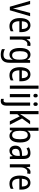

<svg xmlns="http://www.w3.org/2000/svg" viewBox="2000 -2800 1040 5080"><g transform="rotate(90 2520.0 -260.0)"><path d="M158 0H252L409 -537H322L234 -204C222 -160 210 -115 207 -89H203C197 -129 185 -177 174 -219L89 -537H3Z M649 -546C527 -546 458 -445 458 -265C458 -102 526 10 668 10C722 10 765 -1 808 -24V-98C764 -72 723 -61 676 -61C588 -61 543 -125 541 -252H830V-308C830 -444 767 -546 649 -546ZM649 -478C718 -478 748 -407 749 -318H542C548 -425 585 -478 649 -478Z M1148 -547C1092 -547 1051 -504 1025 -443H1020L1010 -537H944V0H1027V-282C1026 -388 1077 -464 1142 -464C1158 -464 1174 -462 1187 -457L1199 -540C1182 -545 1164 -547 1148 -547Z M1425 -547C1315 -547 1249 -448 1249 -266C1249 -87 1313 10 1423 10C1483 10 1526 -17 1558 -74H1562C1559 -48 1558 -15 1558 5V22C1558 123 1512 168 1427 168C1376 168 1327 155 1280 130V208C1322 230 1369 240 1427 240C1575 240 1641 157 1641 7V-537H1572L1562 -466H1557C1525 -522 1482 -547 1425 -547ZM1440 -474C1522 -474 1558 -412 1558 -269V-245C1558 -121 1520 -61 1443 -61C1370 -61 1334 -126 1334 -265C1334 -401 1369 -474 1440 -474Z M1949 -546C1827 -546 1758 -445 1758 -265C1758 -102 1826 10 1968 10C2022 10 2065 -1 2108 -24V-98C2064 -72 2023 -61 1976 -61C1888 -61 1843 -125 1841 -252H2130V-308C2130 -444 2067 -546 1949 -546ZM1949 -478C2018 -478 2048 -407 2049 -318H1842C1848 -425 1885 -478 1949 -478Z M2327 0V-760H2244V0Z M2511 -738C2481 -738 2462 -719 2462 -681C2462 -644 2481 -624 2511 -624C2540 -624 2558 -644 2558 -681C2558 -719 2541 -738 2511 -738ZM2551 -537H2468V0H2551Z M2687 -681C2687 -644 2706 -624 2736 -624C2765 -624 2783 -644 2783 -681C2783 -719 2766 -738 2736 -738C2706 -738 2687 -719 2687 -681ZM2654 240C2736 239 2776 187 2776 81V-537H2693V83C2693 143 2675 167 2641 167C2625 167 2611 164 2596 158V230C2612 236 2630 240 2654 240Z M3001 -377V-760H2918V0H3001V-198L3058 -261L3188 0H3281L3114 -323L3270 -537H3178L3043 -343C3029 -324 3011 -296 3000 -276H2996C2999 -308 3001 -345 3001 -377Z M3441 -553V-760H3358V0H3423L3436 -68H3442C3472 -17 3515 10 3576 10C3685 10 3750 -88 3750 -269C3750 -451 3685 -546 3574 -546C3514 -546 3471 -517 3442 -466H3438C3439 -493 3441 -524 3441 -553ZM3556 -474C3631 -474 3664 -405 3664 -270C3664 -129 3629 -61 3558 -61C3475 -61 3441 -127 3441 -260V-275C3441 -395 3466 -474 3556 -474Z M4031 -546C3974 -546 3921 -531 3878 -505L3904 -443C3944 -465 3982 -478 4020 -478C4077 -478 4104 -443 4104 -359V-324L4034 -321C3902 -316 3833 -256 3833 -150C3833 -58 3880 10 3967 10C4034 10 4074 -18 4107 -75H4110L4124 0H4186V-363C4186 -483 4140 -546 4031 -546ZM4047 -262 4104 -265V-213C4104 -113 4059 -58 3993 -58C3947 -58 3918 -87 3918 -151C3918 -220 3955 -258 4047 -262Z M4530 -547C4474 -547 4433 -504 4407 -443H4402L4392 -537H4326V0H4409V-282C4408 -388 4459 -464 4524 -464C4540 -464 4556 -462 4569 -457L4581 -540C4564 -545 4546 -547 4530 -547Z M4816 -546C4694 -546 4625 -445 4625 -265C4625 -102 4693 10 4835 10C4889 10 4932 -1 4975 -24V-98C4931 -72 4890 -61 4843 -61C4755 -61 4710 -125 4708 -252H4997V-308C4997 -444 4934 -546 4816 -546ZM4816 -478C4885 -478 4915 -407 4916 -318H4709C4715 -425 4752 -478 4816 -478Z"/></g></svg>

Font: Noto Sans Lao Looped Condensed
Style: Regular
Weight: 400
Width: 3
Designer: Mark Frömberg, Ben Mitchell
Foundry: The Fontpad Ltd
Version: Version 1.002